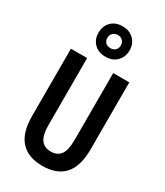

<svg xmlns="http://www.w3.org/2000/svg" viewBox="-242 -1094 1032 1200"><g transform="rotate(30 273.5 -493.5)"><path d="M484 -231Q484 -108 430.5 -49Q377 10 273 10Q171 10 117 -48.5Q63 -107 63 -229V-714H180V-231Q180 -158 204 -126Q228 -94 274 -94Q321 -94 344.5 -125.5Q368 -157 368 -232V-714H484ZM274 -778Q223 -778 192.5 -808.5Q162 -839 162 -887Q162 -936 192.5 -966.5Q223 -997 274 -997Q323 -997 354.5 -966.5Q386 -936 386 -888Q386 -840 355.5 -809Q325 -778 274 -778ZM275 -840Q296 -840 309.5 -853Q323 -866 323 -887Q323 -908 310 -921.5Q297 -935 275 -935Q254 -935 240 -921.5Q226 -908 226 -887Q226 -866 238.5 -853Q251 -840 275 -840Z"/></g></svg>

Font: Noto Sans Devanagari UI ExtraCondensed SemiBold
Style: Regular
Weight: 600
Width: 2
Designer: Jelle Bosma - Monotype Design Team
Foundry: Monotype Imaging Inc.
Version: Version 2.004; ttfautohint (v1.8.4.7-5d5b)